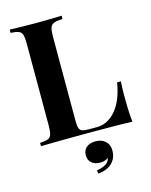

<svg xmlns="http://www.w3.org/2000/svg" viewBox="-137 -795 885 1126"><g transform="rotate(-15 305.5 -232.5)"><path d="M349 -708V-688Q315 -687 297.5 -680.5Q280 -674 274 -656.5Q268 -639 268 -602V-94Q268 -63 272.5 -48Q277 -33 290.5 -28Q304 -23 331 -23H380Q414 -23 444 -39Q474 -55 498 -84.5Q522 -114 538 -155Q554 -196 562 -246H585Q582 -212 582 -158Q582 -135 583 -91Q584 -47 589 0Q538 -2 474 -2.5Q410 -3 360 -3Q335 -3 296 -3Q257 -3 212 -2.5Q167 -2 121 -1.5Q75 -1 34 0V-20Q66 -22 82 -28Q98 -34 103.5 -52Q109 -70 109 -106V-602Q109 -639 103.5 -656.5Q98 -674 81.5 -680.5Q65 -687 34 -688V-708Q59 -707 101.5 -706Q144 -705 192 -705Q236 -705 278.5 -706Q321 -707 349 -708ZM350 55Q386 55 409 75.5Q432 96 432 132Q432 176 404.5 205.5Q377 235 318 243L314 222Q349 217 370 203.5Q391 190 394 167Q387 174 375 178.5Q363 183 345 183Q313 183 293.5 166.5Q274 150 274 120Q274 89 294.5 72Q315 55 350 55Z"/></g></svg>

Font: Playfair Display
Style: Bold
Weight: 700
Designer: Claus Eggers Sørensen
Foundry: Claus Eggers Sørensen
Version: Version 1.203